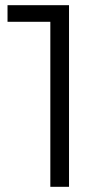

<svg xmlns="http://www.w3.org/2000/svg" viewBox="-20 -720 401 740"><path d="M9 -700V-636H174V0H246V-700Z"/></svg>

Font: Malon Grotesk
Style: Regular
Weight: 400
Designer: Julieta Ulanovsky
Foundry: Julieta Ulanovsky
Version: Version 7.200